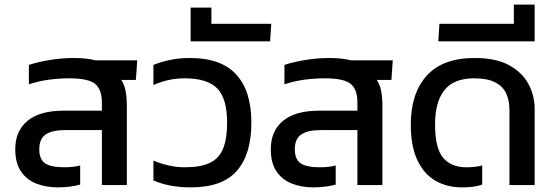

<svg xmlns="http://www.w3.org/2000/svg" viewBox="-20 -801 2398 831"><path d="M230 10Q179 10 137 -6.5Q95 -23 70.5 -59.5Q46 -96 46 -155Q46 -234 99 -278Q152 -322 256 -322H421V-356Q421 -415 391 -438.5Q361 -462 281 -462Q235 -462 191 -456Q147 -450 105 -436V-520Q144 -533 196 -541.5Q248 -550 300 -550Q326 -550 349.5 -547.5Q373 -545 393 -540H574L568 -455H505Q519 -433 524 -405.5Q529 -378 529 -346V0H421V-238H262Q207 -238 178.5 -219.5Q150 -201 150 -155Q150 -111 175.5 -94Q201 -77 259 -77Q277 -77 295.5 -79Q314 -81 327 -85V-2Q309 3 284 6.5Q259 10 230 10Z M806 10Q713 10 644 -20V-106Q674 -93 709.5 -85Q745 -77 780 -77Q848 -77 888 -96Q928 -115 945.5 -157.5Q963 -200 963 -270Q963 -374 920.5 -418Q878 -462 779 -462Q743 -462 709 -454.5Q675 -447 644 -433V-520Q678 -534 717.5 -542Q757 -550 803 -550Q937 -550 1002.5 -478.5Q1068 -407 1068 -270Q1068 -134 1005.5 -62Q943 10 806 10Z M805 -622V-768H895V-698H1154L1149 -622Z M1336 10Q1285 10 1243 -6.5Q1201 -23 1176.5 -59.5Q1152 -96 1152 -155Q1152 -234 1205 -278Q1258 -322 1362 -322H1527V-356Q1527 -415 1497 -438.5Q1467 -462 1387 -462Q1341 -462 1297 -456Q1253 -450 1211 -436V-520Q1250 -533 1302 -541.5Q1354 -550 1406 -550Q1432 -550 1455.5 -547.5Q1479 -545 1499 -540H1680L1674 -455H1611Q1625 -433 1630 -405.5Q1635 -378 1635 -346V0H1527V-238H1368Q1313 -238 1284.5 -219.5Q1256 -201 1256 -155Q1256 -111 1281.5 -94Q1307 -77 1365 -77Q1383 -77 1401.5 -79Q1420 -81 1433 -85V-2Q1415 3 1390 6.5Q1365 10 1336 10Z M1979 10Q1916 10 1866 -18Q1816 -46 1787 -106.5Q1758 -167 1758 -262Q1758 -397 1827 -473.5Q1896 -550 2034 -550Q2127 -550 2184 -518.5Q2241 -487 2267.5 -437Q2294 -387 2294 -330V0H2185V-325Q2185 -365 2171 -396Q2157 -427 2123.5 -444.5Q2090 -462 2032 -462Q1944 -462 1903.5 -411Q1863 -360 1863 -262Q1863 -159 1898 -118Q1933 -77 1998 -77Q2017 -77 2035.5 -79Q2054 -81 2067 -85V-2Q2050 4 2029 7Q2008 10 1979 10Z M1877 -622 1882 -698H2204V-781H2294V-622Z"/></svg>

Font: Kanit
Style: Regular
Weight: 400
Designer: Katatrad Team
Foundry: CadsonDemak
Version: Version 2.000; ttfautohint (v1.8.3)